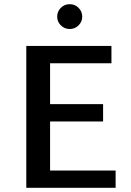

<svg xmlns="http://www.w3.org/2000/svg" viewBox="-20 -900 629 920"><path d="M106 0ZM534 -83V0H106V-680H514V-597H220V-401H474V-318H220V-83ZM254 -820Q254 -845 271.5 -862.5Q289 -880 314 -880Q339 -880 356.5 -862.5Q374 -845 374 -820Q374 -796 356.5 -778.5Q339 -761 314 -761Q289 -761 271.5 -778.5Q254 -796 254 -820Z"/></svg>

Font: Martel Sans SemiBold
Style: Regular
Weight: 600
Designer: Dan Reynolds and Mathieu Réguer
Foundry: Dan Reynolds and Mathieu Réguer
Version: Version 1.002; ttfautohint (v1.1) -l 5 -r 5 -G 72 -x 0 -D la